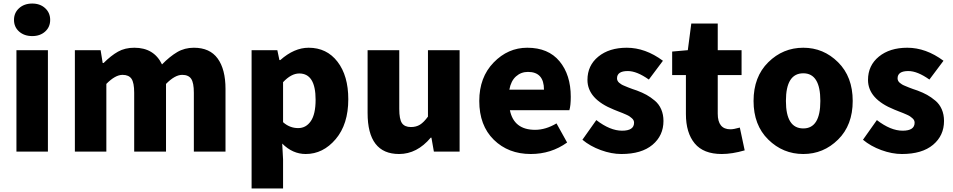

<svg xmlns="http://www.w3.org/2000/svg" viewBox="-20 -851 5352 1078"><path d="M72.3 0V-569.3H249V0ZM161.1 -648.4Q116.2 -648.4 87.4 -673.8Q58.6 -699.2 58.6 -739.3Q58.6 -779.3 87.4 -805.2Q116.2 -831.1 161.1 -831.1Q205.1 -831.1 233.4 -805.2Q261.7 -779.3 261.7 -739.3Q261.7 -699.2 233.4 -673.8Q205.1 -648.4 161.1 -648.4Z M400.4 0V-569.3H544.9L556.6 -497.1H561.5Q603.5 -539.1 642.6 -561Q681.6 -583 734.4 -583Q844.7 -583 889.6 -489.3Q933.6 -534.2 975.1 -558.6Q1016.6 -583 1068.4 -583Q1158.2 -583 1202.1 -522.5Q1246.1 -461.9 1246.1 -351.6V0H1068.4V-330.1Q1068.4 -386.7 1053.2 -408.7Q1038.1 -430.7 1002.9 -430.7Q961.9 -430.7 912.1 -379.9V0H733.4V-330.1Q733.4 -386.7 718.3 -408.7Q703.1 -430.7 668 -430.7Q627 -430.7 577.1 -379.9V0Z M1392.6 207V-569.3H1537.1L1548.8 -513.7H1553.7Q1631.8 -583 1712.9 -583Q1814.5 -583 1875 -504.4Q1935.5 -425.8 1935.5 -293.9Q1935.5 -153.3 1864.7 -69.8Q1793.9 13.7 1696.3 13.7Q1623 13.7 1564.5 -44.9L1569.3 43.9V207ZM1654.3 -131.8Q1698.2 -131.8 1725.1 -170.9Q1752 -210 1752 -291Q1752 -438.5 1660.2 -438.5Q1615.2 -438.5 1569.3 -389.6V-165Q1606.4 -131.8 1654.3 -131.8Z M2220.7 13.7Q2043.9 13.7 2043.9 -216.8V-569.3H2221.7V-239.3Q2221.7 -181.6 2236.8 -159.7Q2252 -137.7 2287.1 -137.7Q2316.4 -137.7 2337.9 -150.9Q2359.4 -164.1 2382.8 -196.3V-569.3H2560.5V0H2416L2402.3 -78.1H2398.4Q2321.3 13.7 2220.7 13.7Z M2960 13.7Q2834 13.7 2752.4 -66.4Q2670.9 -146.5 2670.9 -284.2Q2670.9 -417 2751.5 -500Q2832 -583 2940.4 -583Q3058.6 -583 3121.6 -506.8Q3184.6 -430.7 3184.6 -307.6Q3184.6 -257.8 3176.8 -232.4H2842.8Q2865.2 -122.1 2984.4 -122.1Q3043.9 -122.1 3104.5 -158.2L3164.1 -50.8Q3074.2 13.7 2960 13.7ZM2839.8 -347.7H3034.2Q3034.2 -447.3 2944.3 -447.3Q2905.3 -447.3 2877 -421.9Q2848.6 -396.5 2839.8 -347.7Z M3468.8 13.7Q3413.1 13.7 3353 -8.3Q3293 -30.3 3250 -66.4L3328.1 -176.8Q3405.3 -117.2 3472.7 -117.2Q3540 -117.2 3540 -162.1Q3540 -168.9 3537.1 -175.3Q3534.2 -181.6 3527.3 -187.5Q3520.5 -193.4 3514.2 -197.8Q3507.8 -202.1 3495.6 -207.5Q3483.4 -212.9 3475.1 -216.3Q3466.8 -219.7 3451.2 -225.6Q3435.5 -231.4 3426.8 -235.4Q3278.3 -294.9 3278.3 -402.3Q3278.3 -483.4 3339.4 -533.2Q3400.4 -583 3499 -583Q3603.5 -583 3702.1 -509.8L3623 -404.3Q3555.7 -452.1 3504.9 -452.1Q3444.3 -452.1 3444.3 -411.1Q3444.3 -404.3 3447.3 -397.9Q3450.2 -391.6 3456.5 -386.2Q3462.9 -380.9 3469.2 -377Q3475.6 -373 3487.8 -368.2Q3500 -363.3 3507.8 -359.9Q3515.6 -356.4 3531.2 -351.1Q3546.9 -345.7 3555.7 -342.8Q3586.9 -331.1 3609.9 -318.4Q3632.8 -305.7 3656.2 -286.1Q3679.7 -266.6 3692.4 -237.3Q3705.1 -208 3705.1 -171.9Q3705.1 -89.8 3643.6 -38.1Q3582 13.7 3468.8 13.7Z M4032.2 13.7Q3929.7 13.7 3880.4 -45.9Q3831.1 -105.5 3831.1 -210.9V-429.7H3753.9V-561.5L3841.8 -569.3L3861.3 -718.8H4009.8V-569.3H4143.6V-429.7H4009.8V-212.9Q4009.8 -125 4081.1 -125Q4099.6 -125 4133.8 -134.8L4161.1 -6.8Q4090.8 13.7 4032.2 13.7Z M4490.2 13.7Q4376 13.7 4293.5 -67.4Q4210.9 -148.4 4210.9 -284.2Q4210.9 -419.9 4293.5 -501.5Q4376 -583 4490.2 -583Q4603.5 -583 4685.5 -501.5Q4767.6 -419.9 4767.6 -284.2Q4767.6 -148.4 4685.5 -67.4Q4603.5 13.7 4490.2 13.7ZM4490.2 -129.9Q4585.9 -129.9 4585.9 -284.2Q4585.9 -439.5 4490.2 -439.5Q4392.6 -439.5 4392.6 -284.2Q4392.6 -129.9 4490.2 -129.9Z M5043.9 13.7Q4988.3 13.7 4928.2 -8.3Q4868.2 -30.3 4825.2 -66.4L4903.3 -176.8Q4980.5 -117.2 5047.9 -117.2Q5115.2 -117.2 5115.2 -162.1Q5115.2 -168.9 5112.3 -175.3Q5109.4 -181.6 5102.5 -187.5Q5095.7 -193.4 5089.4 -197.8Q5083 -202.1 5070.8 -207.5Q5058.6 -212.9 5050.3 -216.3Q5042 -219.7 5026.4 -225.6Q5010.7 -231.4 5002 -235.4Q4853.5 -294.9 4853.5 -402.3Q4853.5 -483.4 4914.6 -533.2Q4975.6 -583 5074.2 -583Q5178.7 -583 5277.3 -509.8L5198.2 -404.3Q5130.9 -452.1 5080.1 -452.1Q5019.5 -452.1 5019.5 -411.1Q5019.5 -404.3 5022.5 -397.9Q5025.4 -391.6 5031.7 -386.2Q5038.1 -380.9 5044.4 -377Q5050.8 -373 5063 -368.2Q5075.2 -363.3 5083 -359.9Q5090.8 -356.4 5106.4 -351.1Q5122.1 -345.7 5130.9 -342.8Q5162.1 -331.1 5185.1 -318.4Q5208 -305.7 5231.4 -286.1Q5254.9 -266.6 5267.6 -237.3Q5280.3 -208 5280.3 -171.9Q5280.3 -89.8 5218.8 -38.1Q5157.2 13.7 5043.9 13.7Z"/></svg>

Font: Gen Shin Gothic Heavy
Style: Bold
Weight: 900
Designer: [Source Han Sans]
Ryoko NISHIZUKA  (kana & ideographs); Paul D. Hunt (Latin, Greek & Cyrillic); Wenlong ZHANG  (bopomofo
Version: Version 1.002.20150607